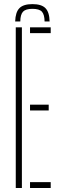

<svg xmlns="http://www.w3.org/2000/svg" viewBox="-20 -936 297 956"><path d="M141.5 -915.5Q186.5 -915.5 206.2 -895.5Q226 -875.5 227 -829H202Q201.5 -864 188.5 -878Q175.5 -892 141.5 -892Q108 -892 94.8 -878Q81.5 -864 81 -829H55.5Q57 -875.5 76.8 -895.5Q96.5 -915.5 141.5 -915.5ZM58.5 0V-800H89V0ZM129.5 0V-29H232.5V0ZM129.5 -386V-415H222.5V-386ZM129.5 -771V-800H232.5V-771Z"/></svg>

Font: Big Shoulders Stencil Display ExtraLight
Style: Regular
Weight: 250
Designer: Patric King
Foundry: XO Type Co
Version: Version 2.001